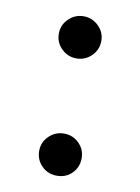

<svg xmlns="http://www.w3.org/2000/svg" viewBox="-63 -509 416 570"><g transform="rotate(10 145.5 -224.0)"><path d="M208 -401Q208 -374 189 -355.5Q170 -337 144 -337Q118 -337 99 -355.5Q80 -374 80 -401Q80 -427 99 -445.5Q118 -464 144 -464Q170 -464 189 -445.5Q208 -427 208 -401ZM211 -48Q211 -21 193 -2.5Q175 16 147 16Q120 16 101.5 -2.5Q83 -21 83 -48Q83 -74 102 -92.5Q121 -111 147 -111Q174 -111 192.5 -92.5Q211 -74 211 -48Z"/></g></svg>

Font: GFS Didot
Style: Regular
Weight: 400
Designer: Takis Katsoulidis and George D. Matthiopoulos
Foundry: Takis Katsoulidis and George D. Matthiopoulos
Version: Version 1.0